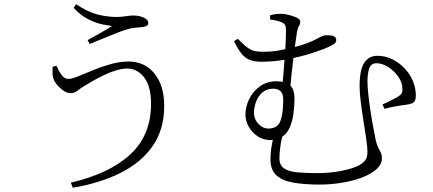

<svg xmlns="http://www.w3.org/2000/svg" viewBox="-20 -825 2040 905"><path d="M314 36Q497 -7 594.5 -97.5Q692 -188 692 -336Q692 -418 659.5 -460Q627 -502 580 -502Q555 -502 524.5 -492.5Q494 -483 465 -468.5Q436 -454 411.5 -440Q387 -426 373 -417Q357 -407 343.5 -396.5Q330 -386 312 -386Q297 -386 281.5 -396Q266 -406 253.5 -420Q241 -434 235 -446Q228 -462 227.5 -476Q227 -490 228 -510L246 -515Q256 -494 264.5 -480Q273 -466 282.5 -459.5Q292 -453 303 -453Q318 -453 349 -465.5Q380 -478 419.5 -494.5Q459 -511 502.5 -523Q546 -535 586 -535Q662 -535 708 -478.5Q754 -422 754 -325Q754 -216 700.5 -138Q647 -60 550 -11Q453 38 323 60ZM393 -636Q415 -648 435.5 -659.5Q456 -671 475 -682Q494 -693 508 -702Q493 -704 463 -710Q433 -716 396.5 -734Q360 -752 327 -788L339 -805Q394 -768 440.5 -756.5Q487 -745 531 -745Q550 -745 572.5 -748.5Q595 -752 608 -752Q625 -752 641 -748Q657 -744 668 -736Q679 -728 679 -716Q679 -707 670.5 -702.5Q662 -698 648 -697Q637 -696 619 -694.5Q601 -693 580 -687Q556 -680 524 -667Q492 -654 459.5 -641Q427 -628 403 -617Z M1101 -642Q1129 -613 1147.5 -600Q1166 -587 1182.5 -584Q1199 -581 1221 -581Q1249 -581 1273 -584Q1297 -587 1318.5 -592Q1340 -597 1359 -601Q1401 -611 1428 -621.5Q1455 -632 1470.5 -640.5Q1486 -649 1496.5 -654Q1507 -659 1516 -659Q1526 -659 1537.5 -658Q1549 -657 1557 -652Q1565 -647 1565 -636Q1565 -623 1549 -614Q1533 -605 1506 -594Q1496 -591 1469 -581Q1442 -571 1401.5 -560.5Q1361 -550 1312.5 -542Q1264 -534 1211 -534Q1177 -534 1155 -543.5Q1133 -553 1116.5 -574.5Q1100 -596 1083 -631ZM1253 -733Q1253 -737 1253 -744.5Q1253 -752 1253 -753Q1268 -757 1280.5 -758.5Q1293 -760 1306 -760Q1319 -760 1340 -755Q1361 -750 1378 -742Q1395 -734 1395 -724Q1395 -710 1389.5 -703Q1384 -696 1380 -675Q1378 -661 1373.5 -630.5Q1369 -600 1364 -560.5Q1359 -521 1354.5 -478.5Q1350 -436 1347 -398L1311 -420Q1314 -452 1317 -490.5Q1320 -529 1323 -567Q1326 -605 1327 -636Q1328 -667 1328 -681Q1328 -698 1324.5 -706Q1321 -714 1307 -720Q1297 -725 1280.5 -728.5Q1264 -732 1253 -733ZM1368 -360Q1368 -323 1363 -288Q1358 -253 1346 -225Q1334 -197 1311 -181Q1288 -165 1252 -165Q1221 -165 1194.5 -182.5Q1168 -200 1152.5 -227.5Q1137 -255 1137 -285Q1137 -322 1154.5 -358Q1172 -394 1205 -418Q1238 -442 1283 -442Q1320 -442 1344 -425Q1368 -408 1368 -360ZM1315 -355Q1315 -384 1302 -395.5Q1289 -407 1268 -407Q1237 -407 1216.5 -389Q1196 -371 1186.5 -344Q1177 -317 1177 -293Q1177 -263 1198 -241Q1219 -219 1244 -219Q1289 -219 1302 -255.5Q1315 -292 1315 -355ZM1317 -206Q1306 -168 1301.5 -134.5Q1297 -101 1297 -79Q1297 -46 1319.5 -31Q1342 -16 1383 -12.5Q1424 -9 1476 -9Q1537 -9 1591 -20Q1645 -31 1673 -46Q1691 -56 1701.5 -69.5Q1712 -83 1712 -110Q1712 -130 1706.5 -168.5Q1701 -207 1693.5 -253.5Q1686 -300 1680.5 -344.5Q1675 -389 1675 -419Q1675 -495 1696.5 -528.5Q1718 -562 1759 -562Q1796 -562 1828.5 -546Q1861 -530 1886.5 -503.5Q1912 -477 1926 -443.5Q1940 -410 1940 -375Q1940 -359 1935.5 -350Q1931 -341 1920 -337Q1909 -333 1892 -331Q1882 -330 1870.5 -328Q1859 -326 1846 -324Q1833 -322 1819.5 -319Q1806 -316 1792 -312L1783 -333Q1802 -341 1825.5 -353Q1849 -365 1860 -372Q1871 -380 1874 -386.5Q1877 -393 1877 -403Q1877 -436 1857 -464Q1837 -492 1809 -509.5Q1781 -527 1754 -527Q1729 -527 1720.5 -502.5Q1712 -478 1712 -441Q1712 -416 1716.5 -376Q1721 -336 1727.5 -294Q1734 -252 1741 -216.5Q1748 -181 1751 -164Q1756 -143 1762.5 -130Q1769 -117 1774.5 -106.5Q1780 -96 1780 -78Q1780 -50 1754 -27Q1728 -4 1685.5 12Q1643 28 1590.5 36.5Q1538 45 1485 45Q1416 45 1363.5 36Q1311 27 1283 1.5Q1255 -24 1255 -74Q1255 -109 1261 -139.5Q1267 -170 1273 -205Z"/></svg>

Font: Noto Serif SC ExtraLight Light
Style: Regular
Weight: 300
Version: Version 2.002-H1;hotconv 1.1.0;makeotfexe 2.6.0